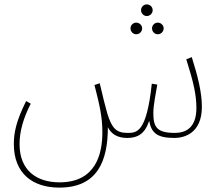

<svg xmlns="http://www.w3.org/2000/svg" viewBox="-20 -623 1014 874"><path d="M648 -550C663 -550 675 -562 675 -577C675 -591 663 -603 648 -603C634 -603 622 -591 622 -577C622 -562 634 -550 648 -550ZM600 -467C615 -467 627 -479 627 -494C627 -508 615 -520 600 -520C586 -520 574 -508 574 -494C574 -479 586 -467 600 -467ZM698 -467C713 -467 725 -479 725 -494C725 -508 713 -520 698 -520C684 -520 672 -508 672 -494C672 -479 684 -467 698 -467ZM250 231C423 231 471 111 471 -44C485 -16 511 5 559 5C605 5 639 -12 659 -73C669 -21 691 5 774 5C817 5 899 -15 899 -137C899 -203 880 -277 853 -363L828 -353C862 -245 874 -190 874 -131C874 -39 823 -18 776 -18C692 -18 678 -46 678 -110C678 -144 690 -202 696 -238L671 -242C647 -17 602 -18 559 -18C508 -18 488 -42 468 -108C456 -151 452 -168 434 -244L410 -236C433 -146 446 -92 446 -21C446 80 415 207 251 207C147 207 69 153 69 33C69 -26 87 -87 120 -151L99 -163C53 -71 43 -18 43 33C43 168 130 231 250 231Z"/></svg>

Font: Noto Sans Arabic UI Cn Th
Style: Regular
Weight: 100
Width: 3
Designer: Monotype Design Team, Nadine Chahine and Nizar Qandah
Foundry: Monotype Imaging Inc.
Version: Version 2.010